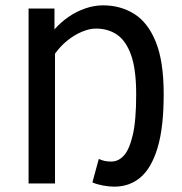

<svg xmlns="http://www.w3.org/2000/svg" viewBox="-20 -687 683 719"><path d="M408 12Q388 12 364.5 7.5Q341 3 326 -4L350 -92Q360 -87 371 -84.5Q382 -82 397 -82Q423 -82 443.5 -104Q464 -126 477 -180.5Q490 -235 490 -334Q490 -427 471 -480.5Q452 -534 418.5 -557Q385 -580 339 -580Q315 -580 286.5 -568Q258 -556 232 -535Q206 -514 186 -486V0H87V-655H184V-577Q208 -604 237 -624Q266 -644 299.5 -655.5Q333 -667 366 -667Q431 -667 482.5 -635Q534 -603 563.5 -530Q593 -457 593 -334Q593 -211 570.5 -135Q548 -59 507 -23.5Q466 12 408 12Z"/></svg>

Font: Mada Medium
Style: Regular
Weight: 500
Designer: Khaled Hosny
Version: Version 1.5